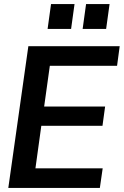

<svg xmlns="http://www.w3.org/2000/svg" viewBox="-20 -928 611 948"><path d="M21 0 120 -700H571L558 -603H226L198 -402H499L486 -307H184L155 -97H487L473 0ZM215 -785 232 -908H348L331 -785ZM388 -785 405 -908H521L504 -785Z"/></svg>

Font: Host Grotesk Light SemiBold
Style: Italic
Weight: 600
Italic angle: -8°
Version: Version 1.003